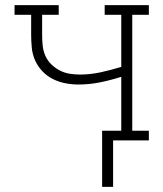

<svg xmlns="http://www.w3.org/2000/svg" viewBox="-20 -550 640 752"><path d="M423 182H380V-38H455V-249Q414 -236 372 -227.5Q330 -219 287 -219Q261 -219 235.5 -224Q210 -229 187 -240.5Q164 -252 146 -271Q128 -290 117.5 -313.5Q107 -337 104.5 -363Q102 -389 102 -414V-492H37V-530H210V-492H145V-414Q145 -394 147 -373Q149 -352 157 -333Q165 -314 180 -299Q195 -284 213 -274.5Q231 -265 251.5 -261.5Q272 -258 293 -258Q334 -258 375 -267Q416 -276 455 -288V-492H390V-530H563V-492H498V-38H563V0H423Z"/></svg>

Font: Iosevka Slab XLtEx
Style: Regular
Weight: 200
Width: 7
Monospace: yes
Designer: Belleve Invis
Foundry: Belleve Invis
Version: Version 11.1.0; ttfautohint (v1.8.3)